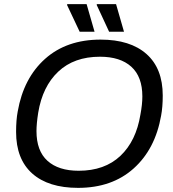

<svg xmlns="http://www.w3.org/2000/svg" viewBox="-20 -888 828 920"><path d="M361.8 -735.8 300.8 -865.2 303.2 -868.2H395L433.1 -735.8ZM502.9 -735.8 442.9 -865.2 444.8 -868.2H536.1L574.2 -735.8ZM354 12.2Q211.9 12.2 134.5 -56.6Q57.1 -125.5 57.1 -255.9Q57.1 -313 64.9 -354Q92.8 -513.7 196 -606Q299.3 -698.2 461.9 -698.2Q604 -698.2 681.9 -629.2Q759.8 -560.1 759.8 -430.2Q759.8 -375 752 -334Q724.1 -173.8 620.4 -80.8Q516.6 12.2 354 12.2ZM356.9 -69.8Q481.4 -69.8 556.9 -141.1Q632.3 -212.4 652.8 -338.9Q662.1 -387.7 662.1 -425.8Q662.1 -520.5 609.1 -568.4Q556.2 -616.2 459 -616.2Q335 -616.2 259.3 -544.9Q183.6 -473.6 163.1 -348.1Q154.8 -295.4 154.8 -259.8Q154.8 -165 207.5 -117.4Q260.3 -69.8 356.9 -69.8Z"/></svg>

Font: Archivo
Style: Italic
Weight: 400
Italic angle: -10°
Designer: Hector Gatti
Foundry: Omnibus-Type
Version: Version 2.001